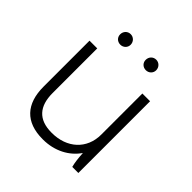

<svg xmlns="http://www.w3.org/2000/svg" viewBox="-186 -835 984 984"><g transform="rotate(45 306.0 -343.0)"><path d="M393 -617C414 -617 431 -633 431 -654C431 -676 414 -693 393 -693C371 -693 355 -676 355 -654C355 -633 371 -617 393 -617ZM208 -617C229 -617 246 -633 246 -654C246 -676 229 -693 208 -693C186 -693 170 -676 170 -654C170 -633 186 -617 208 -617ZM269 7H271C355 7 425 -30 465 -89C467 -54 471 -21 477 0H521V-520H465V-222C465 -117 388 -49 280 -49H277C182 -49 138 -102 138 -196V-520H82V-187C82 -62 145 7 269 7Z"/></g></svg>

Font: Fixel Display Light
Style: Regular
Weight: 300
Designer: AlfaBravo + MacPaw
Foundry: Kyrylo Tkachov, Marchela Mozhyna, Serhii Makarenko, Maria Weinstein, Zakhar Kryvoshyya
Version: Version 1.211